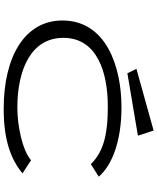

<svg xmlns="http://www.w3.org/2000/svg" viewBox="74 -916 852 1040"><g transform="rotate(90 500.0 -396.0)"><path d="M377 -660 715 -717 687 -802 353 -709ZM569 10C731 10 839 -25 919 -92L848 -138C792 -91 663 -64 563 -64C356 -64 185 -139 185 -313C185 -495 369 -554 557 -554C689 -554 795 -538 869 -462L937 -505C873 -579 741 -628 561 -628C337 -628 91 -543 91 -308C91 -105 285 10 569 10Z"/></g></svg>

Font: Inconsolata UltraExpanded
Style: Regular
Weight: 400
Width: 9
Monospace: yes
Designer: Raph Levien, Cyreal, Brenton Simpson
Foundry: Raph Levien, Cyreal, Google
Version: Version 3.100